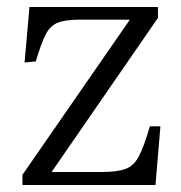

<svg xmlns="http://www.w3.org/2000/svg" viewBox="-20 -527 517 547"><path d="M44 0V-29L350 -471H208Q167 -471 145 -462.5Q123 -454 110 -428.5Q97 -403 82 -352L50 -349L64 -507H430V-476L127 -37H269Q313 -37 337 -45.5Q361 -54 375.5 -81.5Q390 -109 407 -167H437L423 0Z"/></svg>

Font: Literata 36pt Light
Style: Regular
Weight: 300
Designer: Latin by Veronika Burian and Jose Scaglione. Greek by Irene Vlachou. Cyrillic by Vera Evstafieva.
Foundry: TypeTogether
Version: Version 3.002